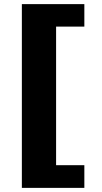

<svg xmlns="http://www.w3.org/2000/svg" viewBox="-20 -733 497 931"><path d="M86 -713V178H389V68H252V-604H389V-713Z"/></svg>

Font: Iranian Sans Web
Style: Bold
Weight: 700
Designer: Hooman Mehr, Hadi Navid in Neviseh Pardaz Co. Ltd. (http://nevisa.com)
Foundry: http://font-store.ir
Version: 5.0.2 build 3/9/1393